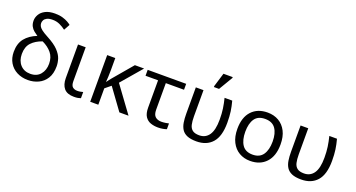

<svg xmlns="http://www.w3.org/2000/svg" viewBox="-47 -1418 3840 2072"><g transform="rotate(20 1872.5 -382.5)"><path d="M291 10Q220 10 164 -19Q108 -48 76.5 -101Q45 -154 45 -225Q45 -321 92.5 -380Q140 -439 226 -473Q203 -488 181 -506Q159 -524 145 -550.5Q131 -577 131 -615Q131 -651 151 -685.5Q171 -720 214 -742.5Q257 -765 325 -765Q375 -765 412 -754Q449 -743 474.5 -728.5Q500 -714 512 -703L474 -634Q443 -658 405.5 -675.5Q368 -693 324 -693Q282 -693 258.5 -681Q235 -669 226 -651.5Q217 -634 217 -618Q217 -601 225 -584Q233 -567 257.5 -547.5Q282 -528 331 -502Q420 -455 463 -409.5Q506 -364 520 -320.5Q534 -277 534 -235Q534 -150 500 -96Q466 -42 410.5 -16Q355 10 291 10ZM293 -62Q367 -62 407.5 -110.5Q448 -159 448 -233Q448 -307 408 -356Q368 -405 300 -437Q224 -411 179.5 -363.5Q135 -316 135 -233Q135 -156 178 -109Q221 -62 293 -62Z M821 10Q742 10 706 -32.5Q670 -75 670 -150V-536H758V-147Q758 -98 779 -80.5Q800 -63 832 -63Q852 -63 867.5 -66Q883 -69 898 -73V-2Q885 3 866 6.5Q847 10 821 10Z M1429 -536 1226 -299 1445 0H1340L1164 -242L1098 -188V0H1005V-536H1098V-397Q1098 -357 1096 -319Q1094 -281 1092 -261H1094Q1103 -274 1113.5 -287.5Q1124 -301 1133 -312L1323 -536Z M1786 11Q1740 11 1701 -2.5Q1662 -16 1638 -52Q1614 -88 1614 -155V-468H1470V-536H1912V-468H1703V-164Q1703 -106 1729.5 -83Q1756 -60 1799 -60Q1821 -60 1844.5 -63.5Q1868 -67 1884 -71V-5Q1870 1 1842.5 6Q1815 11 1786 11Z M2226 10Q2159 10 2118.5 -7.5Q2078 -25 2057.5 -57.5Q2037 -90 2030 -134.5Q2023 -179 2023 -233V-536H2111V-236Q2111 -179 2120 -140.5Q2129 -102 2155.5 -82Q2182 -62 2233 -62Q2305 -62 2344.5 -119Q2384 -176 2384 -296Q2384 -366 2376 -421Q2368 -476 2353 -536H2441Q2457 -477 2465 -421.5Q2473 -366 2473 -292Q2473 -137 2408 -63.5Q2343 10 2226 10ZM2205 -606V-618L2253 -776H2359V-766L2264 -606Z M3093 -269Q3093 -136 3025.5 -63Q2958 10 2843 10Q2772 10 2716.5 -22.5Q2661 -55 2629 -117.5Q2597 -180 2597 -269Q2597 -402 2664 -474Q2731 -546 2846 -546Q2919 -546 2974.5 -513.5Q3030 -481 3061.5 -419.5Q3093 -358 3093 -269ZM2688 -269Q2688 -174 2725.5 -118.5Q2763 -63 2845 -63Q2926 -63 2964 -118.5Q3002 -174 3002 -269Q3002 -364 2964 -418Q2926 -472 2844 -472Q2762 -472 2725 -418Q2688 -364 2688 -269Z M3429 10Q3362 10 3321.5 -7.5Q3281 -25 3260.5 -57.5Q3240 -90 3233 -134.5Q3226 -179 3226 -233V-536H3314V-236Q3314 -179 3323 -140.5Q3332 -102 3358.5 -82Q3385 -62 3436 -62Q3508 -62 3547.5 -119Q3587 -176 3587 -296Q3587 -366 3579 -421Q3571 -476 3556 -536H3644Q3660 -477 3668 -421.5Q3676 -366 3676 -292Q3676 -137 3611 -63.5Q3546 10 3429 10Z"/></g></svg>

Font: Noto Sans Historical
Style: Regular
Weight: 400
Designer: Monotype Design Team
Foundry: Monotype Imaging Inc.
Version: Version 2.013; ttfautohint (v1.8.4.7-5d5b)